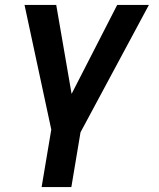

<svg xmlns="http://www.w3.org/2000/svg" viewBox="-20 -540 640 775"><path d="M148 215 187 -17 79 -520H207L269 -161L453 -520H581L305 -6L268 215Z"/></svg>

Font: Iosevka Extended Oblique
Style: Bold
Weight: 700
Width: 7
Italic angle: -9°
Monospace: yes
Designer: Belleve Invis
Foundry: Belleve Invis
Version: Version 32.5.0; ttfautohint (v1.8.4)